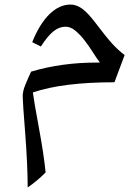

<svg xmlns="http://www.w3.org/2000/svg" viewBox="-20 -421 615 847"><path d="M181.2 339.8Q141.6 379.4 102.1 405.8Q102.1 310.1 91.3 168.5Q80.1 27.3 80.1 3.9Q80.1 -18.6 91.6 -46.6Q103 -74.7 117.2 -105Q251.5 -145 406.2 -145H420.9Q406.2 -164.1 389.2 -191.2Q372.1 -218.3 352.8 -243.2Q333.5 -268.1 312.5 -285.6Q291.5 -303.2 269 -303.2Q241.2 -303.2 215.6 -282.7Q189.9 -262.2 160.2 -215.8L122.1 -234.9Q153.8 -314.5 197.5 -357.7Q241.2 -400.9 291 -400.9Q316.9 -400.9 341.8 -383.1Q366.7 -365.2 398.4 -323.7Q448.7 -257.3 474.6 -228.8Q500.5 -200.2 529.8 -178.2L484.9 -58.1Q256.8 -58.1 125 -13.2Q129.9 25.9 152.3 146.5Q173.8 262.7 181.2 339.8Z"/></svg>

Font: Sahl Naskh
Style: Regular
Weight: 400
Designer: Pascal Zoghbi
Version: Version 1.001